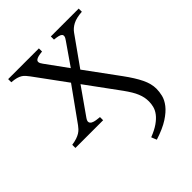

<svg xmlns="http://www.w3.org/2000/svg" viewBox="-201 -558 906 906"><g transform="rotate(-45 251.5 -105.0)"><path d="M260.7 -281.7 335.9 -390.1Q344.7 -401.9 345.7 -409.7Q346.7 -417.5 341.6 -422.1Q336.4 -426.8 325.7 -429.2Q314.9 -431.6 299.8 -433.1V-454.1H485.8V-433.1Q446.3 -430.2 424.6 -418.7Q402.8 -407.2 390.1 -389.2L287.6 -245.1L407.7 -81.1Q442.4 -33.7 460.2 2.9Q478 39.6 478 72.8Q478 92.3 472.7 114.7Q467.3 137.2 449.7 159.9Q432.1 182.6 398.7 204.3Q365.2 226.1 309.1 244.1Q307.6 240.2 304.2 232.4Q300.8 224.6 298.3 217.3Q333.5 203.6 355.2 188.2Q377 172.9 389.4 156.5Q401.9 140.1 406.2 123.3Q410.6 106.4 410.6 90.3Q410.6 76.2 408 62.7Q405.3 49.3 399.4 34.9Q393.6 20.5 384 4.6Q374.5 -11.2 360.8 -30.3L239.7 -195.8L147 -64Q137.7 -50.8 139.6 -42.7Q141.6 -34.7 149.9 -30.3Q158.2 -25.9 170.7 -23.9Q183.1 -22 194.8 -21V0H9.8V-21Q29.3 -23.9 43 -28.6Q56.6 -33.2 66.2 -39.3Q75.7 -45.4 82.3 -52.5Q88.9 -59.6 94.2 -66.9L212.9 -232.4L98.1 -389.2Q91.3 -397.9 85 -405.5Q78.6 -413.1 69.8 -418.7Q61 -424.3 47.9 -428Q34.7 -431.6 15.1 -433.1V-454.1H220.2V-433.1Q205.1 -431.6 194.1 -429Q183.1 -426.3 177.5 -421.6Q171.9 -417 172.6 -409.4Q173.3 -401.9 182.1 -390.1Z"/></g></svg>

Font: Noto Serif Devanagari
Style: Regular
Weight: 400
Designer: Monotype Design Team
Foundry: Monotype Imaging Inc.
Version: Version 1.01